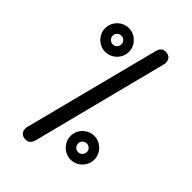

<svg xmlns="http://www.w3.org/2000/svg" viewBox="-232 -826 902 902"><g transform="rotate(45 219.0 -375.0)"><path d="M129 4C152 4 159 -9 165 -24L340 -708C341 -709 341 -716 341 -717C341 -752 311 -754 305 -754C281 -754 274 -740 269 -726L93 -42C93 -41 92 -34 92 -33C92 0 118 4 129 4ZM103 -660C119 -660 132 -647 132 -631C132 -615 119 -602 103 -602C87 -602 74 -615 74 -631C74 -647 87 -660 103 -660ZM182 -631C182 -674 146 -710 103 -710C60 -710 24 -674 24 -631C24 -588 60 -552 103 -552C146 -552 182 -588 182 -631ZM346 -187C362 -187 375 -174 375 -158C375 -142 362 -129 346 -129C330 -129 317 -142 317 -158C317 -174 330 -187 346 -187ZM425 -158C425 -201 389 -237 346 -237C303 -237 267 -201 267 -158C267 -115 303 -79 346 -79C389 -79 425 -115 425 -158Z"/></g></svg>

Font: LS
Style: RegularAlt
Weight: 500
Designer: BSozoo
Foundry: BSozoo
Version: Version 001.000